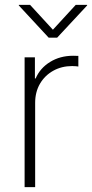

<svg xmlns="http://www.w3.org/2000/svg" viewBox="-20 -772 379 792"><path d="M81.5 0V-535.6H124V-448.2H127Q145 -490.7 186.5 -516.4Q228 -542 281.7 -542Q288.1 -542 293 -541.7Q297.9 -541.5 303.2 -541.5V-497.6Q299.8 -498 293.2 -498.8Q286.6 -499.5 277.8 -499.5Q234.4 -499.5 199.7 -480.2Q165 -460.9 145 -426.8Q125 -392.6 125 -347.7V0ZM104 -752 198.2 -649.4 292.5 -752H339.4V-749.5L215.8 -616.7H180.7L57.6 -749.5V-752Z"/></svg>

Font: Inter 20pt ExtraLight
Style: Regular
Weight: 250
Version: Version 4.001;git-66647c0bb